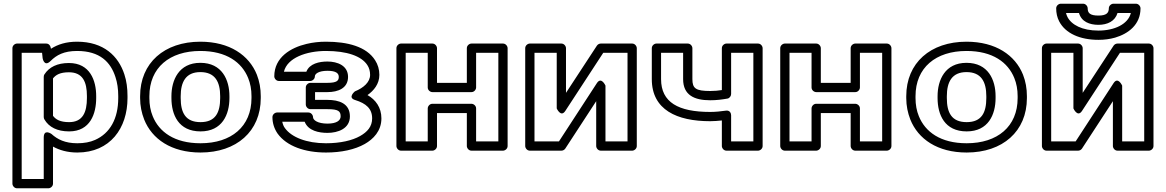

<svg xmlns="http://www.w3.org/2000/svg" viewBox="-20 -788 6291 1036"><path d="M253 -459C285 -491 325 -513 396 -513C519 -513 577 -453 603 -372C613 -342 618 -308 618 -270V-259C618 -148 574 -69 493 -33C466 -21 434 -15 397 -15C331 -15 290 -36 258 -65C258 -65 216 -95 216 -46V178H97V-503H207L210 -474C210 -474 218 -424 253 -459ZM229 -553H72C61 -553 47 -543 47 -528V203C47 214 57 228 72 228H241C252 228 266 218 266 203V3C300 22 344 35 397 35C575 35 668 -97 668 -259V-270C668 -312 663 -351 651 -387C619 -485 540 -563 396 -563C337 -563 293 -549 255 -525C253 -539 246 -553 229 -553ZM353 -79C468 -79 499 -176 499 -259V-270C499 -353 466 -448 352 -448C289 -448 245 -426 220 -387C217 -383 216 -377 216 -373V-156C216 -151 218 -146 220 -143C244 -102 289 -79 353 -79ZM353 -129C305 -129 281 -143 266 -163V-365C281 -384 304 -398 352 -398C427 -398 449 -345 449 -270V-259C449 -183 427 -129 353 -129Z M1061 -513C1203 -513 1285 -451 1319 -367C1331 -338 1337 -305 1337 -269V-259C1337 -105 1228 -15 1062 -15C920 -15 838 -77 804 -161C792 -190 786 -223 786 -259V-269C786 -423 895 -513 1061 -513ZM1387 -259V-269C1387 -311 1380 -349 1366 -385C1324 -490 1219 -563 1061 -563C867 -563 736 -449 736 -269V-259C736 -217 744 -179 758 -143C800 -38 904 35 1062 35C1256 35 1387 -79 1387 -259ZM1218 -269C1218 -357 1178 -449 1061 -449C945 -449 905 -356 905 -269V-259C905 -169 943 -79 1062 -79C1179 -79 1218 -170 1218 -259ZM1168 -269V-259C1168 -181 1143 -129 1062 -129C980 -129 955 -181 955 -259V-269C955 -345 982 -399 1061 -399C1141 -399 1168 -346 1168 -269Z M1868 -160C1868 -230 1809 -249 1747 -249H1680V-291H1747C1804 -291 1858 -312 1858 -373C1858 -434 1801 -456 1747 -456C1703 -456 1650 -445 1633 -401H1512C1530 -476 1633 -513 1739 -513C1851 -513 1930 -486 1962 -437C1972 -422 1977 -404 1977 -384C1977 -345 1942 -314 1895 -295C1895 -295 1853 -261 1897 -248C1955 -230 1988 -202 1988 -149C1988 -105 1962 -76 1923 -54C1881 -30 1816 -15 1739 -15C1633 -15 1553 -48 1518 -96C1510 -106 1506 -118 1503 -131H1624C1643 -82 1701 -71 1747 -71C1804 -71 1868 -94 1868 -160ZM1818 -160C1818 -139 1798 -121 1747 -121C1694 -121 1669 -140 1669 -156C1669 -167 1659 -181 1644 -181H1475C1464 -181 1450 -171 1450 -156C1450 -123 1460 -93 1478 -67C1527 1 1625 35 1739 35C1822 35 1895 19 1948 -11C1994 -37 2038 -81 2038 -149C2038 -208 2007 -250 1963 -275C1997 -299 2027 -335 2027 -384C2027 -413 2019 -440 2004 -463C1957 -537 1855 -563 1739 -563C1702 -563 1667 -559 1634 -551C1549 -531 1460 -479 1460 -376C1460 -365 1470 -351 1485 -351H1654C1665 -351 1679 -361 1679 -376C1679 -389 1698 -406 1747 -406C1794 -406 1808 -392 1808 -373C1808 -353 1798 -341 1747 -341H1655C1644 -341 1630 -331 1630 -316V-224C1630 -213 1640 -199 1655 -199H1747C1806 -199 1818 -188 1818 -160Z M2669 -25H2549V-203C2549 -218 2535 -228 2524 -228H2313C2298 -228 2288 -214 2288 -203V-25H2169V-503H2288V-316C2288 -301 2302 -291 2313 -291H2524C2539 -291 2549 -305 2549 -316V-503H2669ZM2694 25C2705 25 2719 15 2719 0V-528C2719 -539 2709 -553 2694 -553H2524C2513 -553 2499 -543 2499 -528V-341H2338V-528C2338 -539 2328 -553 2313 -553H2144C2133 -553 2119 -543 2119 -528V0C2119 11 2129 25 2144 25H2313C2324 25 2338 15 2338 0V-178H2499V0C2499 11 2509 25 2524 25Z M3235 -503H3366V-25H3247V-326C3247 -326 3225 -376 3201 -340L2996 -25H2864V-503H2984V-203C2984 -203 3006 -153 3030 -189ZM3222 -553C3214 -553 3206 -549 3201 -542L3034 -287V-528C3034 -539 3024 -553 3009 -553H2839C2828 -553 2814 -543 2814 -528V0C2814 11 2824 25 2839 25H3009C3017 25 3025 21 3030 14L3197 -242V0C3197 11 3207 25 3222 25H3391C3402 25 3416 15 3416 0V-528C3416 -539 3406 -553 3391 -553Z M3812 -247C3847 -247 3876 -251 3905 -256C3917 -258 3925 -270 3925 -281V-503H4045V-25H3925V-166C3925 -176 3919 -194 3897 -191C3870 -187 3840 -184 3812 -184C3640 -184 3547 -236 3547 -361V-503H3666V-361C3666 -275 3726 -247 3812 -247ZM3812 -297C3734 -297 3716 -311 3716 -361V-528C3716 -539 3706 -553 3691 -553H3522C3511 -553 3497 -543 3497 -528V-361C3497 -195 3633 -134 3812 -134C3834 -134 3854 -136 3875 -138V0C3875 11 3885 25 3900 25H4070C4081 25 4095 15 4095 0V-528C4095 -539 4085 -553 4070 -553H3900C3889 -553 3875 -543 3875 -528V-302C3856 -299 3836 -297 3812 -297Z M4740 -25H4620V-203C4620 -218 4606 -228 4595 -228H4384C4369 -228 4359 -214 4359 -203V-25H4240V-503H4359V-316C4359 -301 4373 -291 4384 -291H4595C4610 -291 4620 -305 4620 -316V-503H4740ZM4765 25C4776 25 4790 15 4790 0V-528C4790 -539 4780 -553 4765 -553H4595C4584 -553 4570 -543 4570 -528V-341H4409V-528C4409 -539 4399 -553 4384 -553H4215C4204 -553 4190 -543 4190 -528V0C4190 11 4200 25 4215 25H4384C4395 25 4409 15 4409 0V-178H4570V0C4570 11 4580 25 4595 25Z M5195 -513C5337 -513 5419 -451 5453 -367C5465 -338 5471 -305 5471 -269V-259C5471 -105 5362 -15 5196 -15C5054 -15 4972 -77 4938 -161C4926 -190 4920 -223 4920 -259V-269C4920 -423 5029 -513 5195 -513ZM5521 -259V-269C5521 -311 5514 -349 5500 -385C5458 -490 5353 -563 5195 -563C5001 -563 4870 -449 4870 -269V-259C4870 -217 4878 -179 4892 -143C4934 -38 5038 35 5196 35C5390 35 5521 -79 5521 -259ZM5352 -269C5352 -357 5312 -449 5195 -449C5079 -449 5039 -356 5039 -269V-259C5039 -169 5077 -79 5196 -79C5313 -79 5352 -170 5352 -259ZM5302 -269V-259C5302 -181 5277 -129 5196 -129C5114 -129 5089 -181 5089 -259V-269C5089 -345 5116 -399 5195 -399C5275 -399 5302 -346 5302 -269Z M6023 -503H6154V-25H6035V-326C6035 -326 6013 -376 5989 -340L5784 -25H5652V-503H5772V-203C5772 -203 5794 -153 5818 -189ZM6010 -553C6002 -553 5994 -549 5989 -542L5822 -287V-528C5822 -539 5812 -553 5797 -553H5627C5616 -553 5602 -543 5602 -528V0C5602 11 5612 25 5627 25H5797C5805 25 5813 21 5818 14L5985 -242V0C5985 11 5995 25 6010 25H6179C6190 25 6204 15 6204 0V-528C6204 -539 6194 -553 6179 -553ZM5907 -654C5956 -654 5997 -674 6010 -718H6082C6067 -657 5993 -623 5907 -623C5819 -623 5762 -654 5740 -696C5736 -703 5734 -711 5732 -718H5802C5815 -671 5859 -654 5907 -654ZM5907 -704C5861 -704 5849 -718 5849 -743C5849 -754 5839 -768 5824 -768H5704C5693 -768 5679 -758 5679 -743C5679 -718 5684 -694 5695 -673C5729 -607 5809 -573 5907 -573C5939 -573 5969 -577 5997 -585C6068 -606 6134 -655 6134 -743C6134 -754 6124 -768 6109 -768H5988C5977 -768 5963 -758 5963 -743C5963 -719 5951 -704 5907 -704Z"/></svg>

Font: Asimov
Style: XWidOu
Weight: 500
Designer: Google
Version: Version 2.000980; 2014